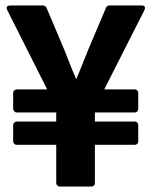

<svg xmlns="http://www.w3.org/2000/svg" viewBox="-20 -668 553 700"><path d="M18 -648C-4 -648 7 -630 7 -630L152 -342H41C36 -342 28 -338 28 -330V-271C28 -266 33 -258 41 -258H185V-225H41C36 -225 28 -220 28 -212V-152C28 -147 33 -140 41 -140H185V0C185 5 190 12 198 12H314C319 12 326 8 326 0V-140H472C477 -140 484 -144 484 -152V-212C484 -217 480 -225 472 -225H326V-258H472C477 -258 484 -263 484 -271V-330C484 -335 480 -342 472 -342H360L506 -630C516 -650 495 -648 495 -648H379C375 -648 369 -646 367 -641L303 -490C288 -453 274 -417 258 -379C242 -415 228 -453 213 -490L149 -641C147 -645 142 -648 137 -648Z"/></svg>

Font: Falling Sky
Style: Bd
Weight: 700
Designer: Paul D. Hunt
Foundry: Adobe Systems Incorporated
Version: Version 1.02